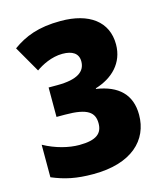

<svg xmlns="http://www.w3.org/2000/svg" viewBox="-110 -808 773 901"><g transform="rotate(-15 276.5 -357.0)"><path d="M492 -551C492 -662 407 -724 269 -724C160 -724 94 -697 34 -654L107 -527C135 -547 184 -573 237 -573C285 -573 314 -555 314 -516C314 -467 275 -437 176 -437H134V-294H175C286 -294 317 -267 317 -214C317 -166 288 -139 204 -139C154 -139 91 -154 33 -186V-28C95 -2 150 10 232 10C419 10 511 -81 511 -204C511 -302 453 -357 347 -373V-376C430 -401 492 -460 492 -551Z"/></g></svg>

Font: Noto Sans Thai Looped SemiCondensed Black
Style: Regular
Weight: 900
Width: 4
Designer: Sasikarn Vongin, Ben Mitchell
Foundry: The Fontpad Ltd
Version: Version 1.001